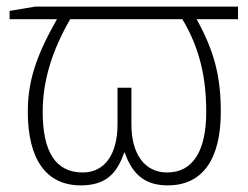

<svg xmlns="http://www.w3.org/2000/svg" viewBox="-20 -550 748 580"><path d="M224 10C295 10 332 -21 355 -89H357C381 -19 422 10 487 10C594 10 647 -72 647 -212C647 -320 627 -396 574 -492H699V-530H86L9 -517V-492H152C89 -381 64 -305 64 -212C64 -71 118 10 224 10ZM230 -29C147 -29 109 -93 109 -212C109 -304 136 -395 192 -492H531C584 -403 603 -314 603 -212C603 -96 564 -29 485 -29C416 -29 377 -86 377 -174V-285H335V-174C335 -88 299 -29 230 -29Z"/></svg>

Font: Kathrein 35 Thin
Style: Regular
Weight: 250
Designer: Lazydogs Typefoundry, based on Open Sans by Ascender Corporation
Foundry: Lazydogs Typefoundry
Version: Version 1.003;PS 001.003;hotconv 1.0.88;makeotf.lib2.5.64775